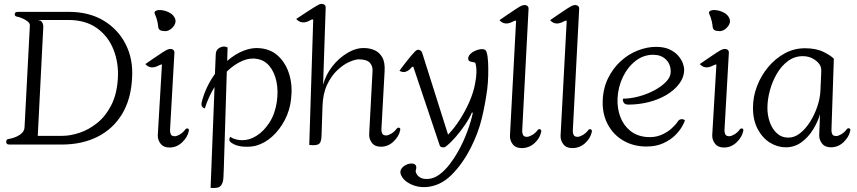

<svg xmlns="http://www.w3.org/2000/svg" viewBox="-20 -734 4335 971"><path d="M26 -3Q22 -3 18 -4.5Q14 -6 12 -12Q10 -17 12.5 -23.5Q15 -30 23 -31Q55 -36 79 -51.5Q103 -67 104 -89L131 -604Q132 -616 120 -625.5Q108 -635 92.5 -641.5Q77 -648 65 -650Q52 -653 55 -665Q57 -672 63 -673Q69 -674 73 -674H328Q431 -674 504.5 -629.5Q578 -585 616 -509.5Q654 -434 648 -340Q643 -233 597.5 -157.5Q552 -82 473.5 -42.5Q395 -3 292 -3ZM171 -47H295Q336 -47 382.5 -62.5Q429 -78 471.5 -112Q514 -146 542.5 -201.5Q571 -257 576 -336Q581 -414 554.5 -482Q528 -550 470.5 -591.5Q413 -633 325 -633H168Q187 -632 193 -621.5Q199 -611 199 -599Q199 -587 198 -579Z M762 -666Q759 -676 771 -680.5Q783 -685 802 -682Q821 -679 839 -669Q857 -659 865 -641Q873 -622 859 -602.5Q845 -583 826 -578Q817 -575 799.5 -578Q782 -581 780 -598Q780 -606 776 -625Q772 -644 762 -666ZM778 -51 799 -407Q798 -408 794.5 -407.5Q791 -407 781 -402Q741 -381 715 -410Q731 -421 755 -437.5Q779 -454 800.5 -468Q822 -482 829 -484Q843 -489 853 -484Q863 -479 862 -466L840 -78Q839 -66 843.5 -55.5Q848 -45 864 -45Q874 -45 889.5 -54Q905 -63 917 -79Q922 -86 929.5 -84Q937 -82 935 -72Q929 -41 901.5 -14.5Q874 12 837 12Q807 12 792 -7.5Q777 -27 778 -51Z M1112 114 1110 162Q1109 191 1096.5 205.5Q1084 220 1045 216L1065 -294Q1034 -244 1016 -186Q1010 -186 1003 -193.5Q996 -201 1001 -221Q1011 -259 1028 -294.5Q1045 -330 1067 -360L1071 -457Q1071 -482 1091.5 -493Q1112 -504 1131 -494L1129 -426Q1169 -461 1213 -478Q1257 -495 1297 -490Q1354 -484 1391 -447Q1428 -410 1444 -354Q1460 -298 1452 -233Q1446 -176 1420 -126.5Q1394 -77 1356 -43Q1318 -9 1274 3Q1246 10 1210 7.5Q1174 5 1150 -12Q1139 -20 1140 -29Q1141 -38 1144 -42Q1170 -25 1206 -25Q1242 -25 1277 -47Q1314 -70 1342.5 -114Q1371 -158 1380 -219Q1388 -275 1378 -322Q1368 -369 1343 -399.5Q1318 -430 1280 -436Q1244 -443 1204 -425.5Q1164 -408 1127 -372Z M1544 -1 1564 -635Q1562 -636 1558 -635.5Q1554 -635 1546 -630Q1506 -608 1478 -638Q1495 -649 1519.5 -665.5Q1544 -682 1566 -695.5Q1588 -709 1595 -712Q1609 -717 1618.5 -711.5Q1628 -706 1627 -693L1614 -305Q1627 -355 1660 -397.5Q1693 -440 1736.5 -466Q1780 -492 1821 -491Q1849 -491 1873.5 -480.5Q1898 -470 1913 -444.5Q1928 -419 1925 -372L1909 -82Q1908 -70 1912.5 -59.5Q1917 -49 1933 -49Q1943 -49 1958.5 -58Q1974 -67 1986 -83Q1991 -90 1998.5 -88Q2006 -86 2004 -76Q1998 -45 1970.5 -18.5Q1943 8 1906 8Q1876 8 1861 -11.5Q1846 -31 1847 -55L1864 -374Q1866 -398 1851.5 -415.5Q1837 -433 1796 -434Q1777 -434 1747 -421Q1717 -408 1686.5 -379.5Q1656 -351 1634.5 -306Q1613 -261 1611 -197L1606 -46Q1605 -12 1590.5 -4.5Q1576 3 1544 -1Z M2382 -308Q2396 -374 2384 -416Q2380 -419 2371 -420Q2362 -421 2354 -425Q2347 -430 2348 -440Q2349 -450 2356 -458Q2366 -470 2385 -478Q2404 -486 2420.5 -485.5Q2437 -485 2441 -470Q2447 -450 2448.5 -418Q2450 -386 2449 -350.5Q2448 -315 2444 -283Q2434 -207 2416 -133Q2398 -59 2360 15Q2318 97 2262 152Q2206 207 2135 212Q2093 215 2056 197Q2019 179 2007 148Q2002 134 2008.5 122Q2015 110 2031 101Q2048 92 2064 93Q2080 94 2084 105Q2086 111 2085 118Q2084 125 2082 131Q2084 148 2100 160.5Q2116 173 2145 171Q2175 169 2202.5 148.5Q2230 128 2253.5 97.5Q2277 67 2295 35Q2324 -16 2344 -71Q2364 -126 2371 -163L2367 -166Q2356 -139 2333.5 -105.5Q2311 -72 2285 -42Q2259 -12 2236 6Q2228 13 2217 11Q2206 9 2204 2L2070 -397Q2068 -397 2064.5 -395.5Q2061 -394 2055 -386Q2047 -377 2032.5 -371.5Q2018 -366 2000 -376Q2011 -391 2027 -412Q2043 -433 2058 -450.5Q2073 -468 2079 -474Q2090 -485 2100.5 -481.5Q2111 -478 2115 -467L2246 -53Q2278 -86 2305.5 -129Q2333 -172 2353.5 -218.5Q2374 -265 2382 -308Z M2559 -48 2590 -629Q2589 -630 2585.5 -629.5Q2582 -629 2572 -624Q2532 -603 2506 -632Q2522 -643 2546 -659.5Q2570 -676 2591.5 -690Q2613 -704 2620 -706Q2634 -711 2644 -706Q2654 -701 2653 -688L2621 -75Q2620 -63 2624.5 -52.5Q2629 -42 2645 -42Q2655 -42 2671 -51Q2687 -60 2699 -76Q2704 -83 2711.5 -80Q2719 -77 2717 -67Q2710 -34 2682.5 -9.5Q2655 15 2618 15Q2588 15 2573 -4.5Q2558 -24 2559 -48Z M2815 -48 2846 -629Q2845 -630 2841.5 -629.5Q2838 -629 2828 -624Q2788 -603 2762 -632Q2778 -643 2802 -659.5Q2826 -676 2847.5 -690Q2869 -704 2876 -706Q2890 -711 2900 -706Q2910 -701 2909 -688L2877 -75Q2876 -63 2880.5 -52.5Q2885 -42 2901 -42Q2911 -42 2927 -51Q2943 -60 2955 -76Q2960 -83 2967.5 -80Q2975 -77 2973 -67Q2966 -34 2938.5 -9.5Q2911 15 2874 15Q2844 15 2829 -4.5Q2814 -24 2815 -48Z M3251 -41Q3291 -38 3322.5 -51Q3354 -64 3376 -84Q3398 -104 3408 -120Q3413 -129 3424.5 -131Q3436 -133 3444 -125Q3441 -115 3429 -93.5Q3417 -72 3393.5 -49Q3370 -26 3334 -9.5Q3298 7 3249 7Q3185 7 3134 -22Q3083 -51 3054.5 -103.5Q3026 -156 3028 -223Q3030 -287 3055 -338Q3080 -389 3119 -424.5Q3158 -460 3205 -478.5Q3252 -497 3297 -497Q3340 -497 3367.5 -483.5Q3395 -470 3411 -451Q3427 -432 3433.5 -413.5Q3440 -395 3440 -383Q3440 -344 3415.5 -311Q3391 -278 3350.5 -254Q3310 -230 3260 -217.5Q3210 -205 3158 -205Q3140 -205 3134 -215.5Q3128 -226 3131 -235Q3168 -235 3209.5 -246Q3251 -257 3288 -276.5Q3325 -296 3348.5 -320.5Q3372 -345 3372 -371Q3372 -409 3348.5 -432.5Q3325 -456 3287 -457Q3236 -458 3195.5 -427Q3155 -396 3130.5 -345.5Q3106 -295 3103 -236Q3101 -185 3117.5 -142Q3134 -99 3168 -72Q3202 -45 3251 -41Z M3566 -666Q3563 -676 3575 -680.5Q3587 -685 3606 -682Q3625 -679 3643 -669Q3661 -659 3669 -641Q3677 -622 3663 -602.5Q3649 -583 3630 -578Q3621 -575 3603.5 -578Q3586 -581 3584 -598Q3584 -606 3580 -625Q3576 -644 3566 -666ZM3582 -51 3603 -407Q3602 -408 3598.5 -407.5Q3595 -407 3585 -402Q3545 -381 3519 -410Q3535 -421 3559 -437.5Q3583 -454 3604.5 -468Q3626 -482 3633 -484Q3647 -489 3657 -484Q3667 -479 3666 -466L3644 -78Q3643 -66 3647.5 -55.5Q3652 -45 3668 -45Q3678 -45 3693.5 -54Q3709 -63 3721 -79Q3726 -86 3733.5 -84Q3741 -82 3739 -72Q3733 -41 3705.5 -14.5Q3678 12 3641 12Q3611 12 3596 -7.5Q3581 -27 3582 -51Z M3954 11Q3912 11 3874 -12.5Q3836 -36 3812 -81Q3788 -126 3788 -189Q3788 -245 3808.5 -298.5Q3829 -352 3865 -395Q3901 -438 3948.5 -464Q3996 -490 4051 -490Q4107 -490 4144.5 -471.5Q4182 -453 4197 -437L4185 -79Q4184 -67 4188.5 -56.5Q4193 -46 4209 -46Q4219 -46 4234.5 -55Q4250 -64 4262 -80Q4267 -87 4274.5 -85Q4282 -83 4280 -73Q4274 -42 4246.5 -15.5Q4219 11 4182 11Q4152 11 4137 -8.5Q4122 -28 4123 -52L4127 -156Q4116 -118 4092 -79Q4068 -40 4033 -14.5Q3998 11 3954 11ZM3861 -188Q3861 -151 3873 -116.5Q3885 -82 3909 -60Q3933 -38 3967 -38Q3998 -38 4026 -60Q4054 -82 4076.5 -117.5Q4099 -153 4113 -194Q4127 -235 4129 -273L4133 -362Q4134 -378 4132.5 -388Q4131 -398 4126 -406Q4115 -424 4092 -437Q4069 -450 4040 -450Q3998 -450 3964.5 -425Q3931 -400 3908 -360Q3885 -320 3873 -274.5Q3861 -229 3861 -188Z"/></svg>

Font: Diphylleia
Style: Regular
Weight: 400
Designer: Minha Hyung
Foundry: JAMO
Version: Version 1.000; ttfautohint (v1.8.4.7-5d5b);gftools[0.9.28]